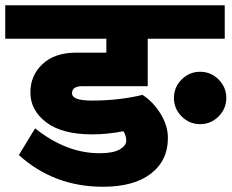

<svg xmlns="http://www.w3.org/2000/svg" viewBox="-40 -697 884 733"><path d="M505 -335V-334Q544 -309 572.5 -263.5Q601 -218 601 -170Q601 -84 536 -34Q471 16 353 16Q166 16 32 -105L94 -207Q213 -112 340 -112Q392 -112 417 -126.5Q442 -141 442 -160Q442 -179 431 -196Q369 -184 312 -184Q197 -184 136.5 -230Q76 -276 76 -344Q76 -409 122.5 -452.5Q169 -496 250 -496H366V-549H-20V-677H818V-549H524V-368H275Q235 -368 235 -341Q235 -313 310 -313Q415 -313 505 -335ZM653.5 -393.5Q683 -423 724 -423Q765 -423 794.5 -393.5Q824 -364 824 -323Q824 -282 794.5 -252.5Q765 -223 724 -223Q683 -223 653.5 -252.5Q624 -282 624 -323Q624 -364 653.5 -393.5Z"/></svg>

Font: Martel Sans Heavy
Style: Regular
Weight: 900
Designer: Dan Reynolds and Mathieu Réguer
Foundry: Dan Reynolds and Mathieu Réguer
Version: Version 1.001;PS 001.001;hotconv 1.0.70;makeotf.lib2.5.58329